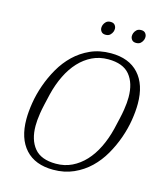

<svg xmlns="http://www.w3.org/2000/svg" viewBox="-129 -978 934 1087"><g transform="rotate(15 338.5 -434.5)"><path d="M426 -673Q375 -673 332.5 -652.5Q290 -632 256 -595.5Q222 -559 197 -508Q172 -457 157 -396Q148 -358 141.5 -329Q135 -300 131.5 -277.5Q128 -255 126.5 -237Q125 -219 125 -203Q125 -121 164.5 -73Q204 -25 291 -25Q342 -25 384.5 -45.5Q427 -66 461 -102.5Q495 -139 520 -190Q545 -241 560 -302Q569 -340 575.5 -369Q582 -398 585.5 -420.5Q589 -443 590.5 -461Q592 -479 592 -495Q592 -577 552.5 -625Q513 -673 426 -673ZM285 12Q179 12 122 -50.5Q65 -113 65 -226Q65 -269 73.5 -322Q82 -375 101 -429Q120 -483 149 -533.5Q178 -584 218.5 -623Q259 -662 312 -686Q365 -710 432 -710Q538 -710 595 -647.5Q652 -585 652 -472Q652 -428 643.5 -375.5Q635 -323 616 -269Q597 -215 568 -164.5Q539 -114 498.5 -75Q458 -36 404.5 -12Q351 12 285 12ZM374 -803Q357 -803 349 -813Q341 -823 341 -835Q341 -843 344 -852Q348 -863 357.5 -872Q367 -881 384 -881Q401 -881 409 -871Q417 -861 417 -849Q417 -841 414 -832Q410 -821 400.5 -812Q391 -803 374 -803ZM553 -803Q536 -803 528 -813Q520 -823 520 -835Q520 -843 523 -852Q527 -863 536.5 -872Q546 -881 563 -881Q580 -881 588 -871Q596 -861 596 -849Q596 -841 593 -832Q589 -821 579.5 -812Q570 -803 553 -803Z"/></g></svg>

Font: IBM Plex Serif Light
Style: Italic
Weight: 300
Italic angle: -14°
Designer: Mike Abbink, Paul van der Laan, Pieter van Rosmalen
Foundry: Bold Monday
Version: Version 3.001